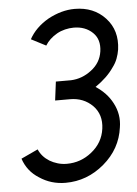

<svg xmlns="http://www.w3.org/2000/svg" viewBox="-52 -565 576 806"><g transform="rotate(-5 235.5 -162.0)"><path d="M293 -524Q237 -524 180 -493Q125 -461 99 -413L161 -381Q178 -409 211 -428Q227 -437 245.5 -441.5Q264 -446 282 -446Q331 -446 362 -416Q392 -387 385 -337Q378 -289 338 -259Q299 -229 252 -227H188L178 -148H241Q298 -148 336 -110Q373 -72 365 -13Q357 46 309 84Q263 121 204 121Q184 121 165.5 115.5Q147 110 132 101Q116 91 105 78.5Q94 66 87 50L16 83Q25 110 41.5 131Q58 152 82 167Q131 200 192 200Q283 200 355 139Q427 78 439 -12Q448 -66 422 -115Q410 -138 392.5 -156.5Q375 -175 352 -190Q403 -225 430 -265Q443 -282 450 -300.5Q457 -319 460 -338Q471 -418 422 -471Q373 -524 293 -524Z"/></g></svg>

Font: Unageo
Style: Regular-Italic
Weight: 400
Designer: Richard Sepsi
Foundry: Richard Sepsi
Version: Version 2.000